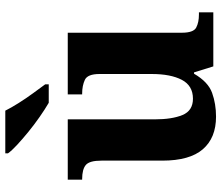

<svg xmlns="http://www.w3.org/2000/svg" viewBox="-74 -732 816 707"><g transform="rotate(-90 333.5 -378.0)"><path d="M258 10Q180 10 138 -38.5Q96 -87 96 -188V-412Q96 -456 80 -469.5Q64 -483 28 -483H26V-536H248V-216Q248 -152 264 -113.5Q280 -75 324 -75Q372 -75 393.5 -116Q415 -157 415 -227V-419Q415 -463 393.5 -473Q372 -483 343 -483H340V-536H567V-116Q567 -73 586 -63Q605 -53 634 -53H642V0H443L421 -71H416Q386 -19 345.5 -4.5Q305 10 258 10ZM309 -606Q285 -620 257 -639.5Q229 -659 202 -681Q175 -703 153.5 -723Q132 -743 123 -756V-766H280Q291 -744 308 -717Q325 -690 344 -664Q363 -638 377 -619V-606Z"/></g></svg>

Font: Noto Serif Khojki
Style: Regular
Weight: 400
Designer: Juan Bruce
Version: Version 2.002